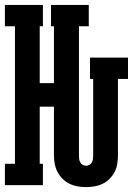

<svg xmlns="http://www.w3.org/2000/svg" viewBox="-21 -755 542 783"><path d="M330 8Q312 8 295 5Q278 2 262.5 -5.5Q247 -13 234.5 -25.5Q222 -38 214 -53Q206 -68 202.5 -85.5Q199 -103 199 -120V-320H141V-87H154V0H-1V-87H40V-648H-1V-735H154V-648H141V-416H199V-648H187V-735H341V-648H301V-120Q301 -113 302 -106Q303 -99 306.5 -92.5Q310 -86 316.5 -82.5Q323 -79 330 -79Q337 -79 343.5 -82.5Q350 -86 353.5 -92.5Q357 -99 358 -106Q359 -113 359 -120V-433H346V-520H501V-433H460V-120Q460 -103 457 -85.5Q454 -68 446 -53Q438 -38 425.5 -25.5Q413 -13 397.5 -5.5Q382 2 364.5 5Q347 8 330 8Z"/></svg>

Font: Iosevka Gothic
Style: Bold
Weight: 700
Monospace: yes
Designer: Belleve Invis
Foundry: Belleve Invis
Version: Version 15.5.1; ttfautohint (v1.8.4)